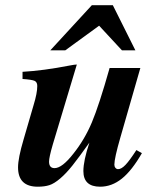

<svg xmlns="http://www.w3.org/2000/svg" viewBox="-20 -703 596 732"><path d="M500 -130.9 521 -119.1Q482.9 -52.7 444.6 -22Q406.2 8.8 361.8 8.8Q297.9 8.8 297.9 -50.8Q297.9 -90.3 320.8 -159.2Q280.8 -103 256.6 -72.5Q232.4 -42 209.5 -22.5Q186.5 -2.9 168.2 2.9Q149.9 8.8 124 8.8Q48.8 8.8 48.8 -64.9Q48.8 -100.1 69.8 -170.9L107.9 -301.8Q122.1 -348.1 122.1 -375Q122.1 -390.1 111.8 -394.8Q101.6 -399.4 65.9 -401.9V-429.2Q145 -433.6 245.1 -453.1Q265.1 -457 272.9 -457L181.2 -151.9Q167 -103 167 -86.9Q167 -62 188 -62Q216.8 -62 259.8 -117.2Q302.7 -170.9 330.3 -236.6Q357.9 -302.2 397.9 -443.8H515.1L439 -179.2Q416 -99.6 416 -75.2Q416 -67.9 420.2 -63Q424.3 -58.1 430.2 -58.1Q442.9 -58.1 458.5 -74.5Q474.1 -90.8 500 -130.9ZM444.8 -511.2 357.9 -605 229 -511.2H171.9L330.1 -683.1H410.2L496.1 -511.2Z"/></svg>

Font: Accordance
Style: Bold-Italic
Weight: 700
Italic angle: -11°
Version: Version 1.2 (build January 31, 2020) Miklal Software Solutio